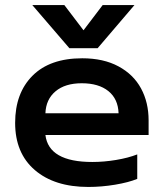

<svg xmlns="http://www.w3.org/2000/svg" viewBox="-20 -726 649 761"><path d="M108 -706H235L311 -606L387 -706H513L367 -535H255ZM40 -239Q40 -357 109 -426Q178 -495 306 -495Q390 -495 449.5 -463Q509 -431 539 -375.5Q569 -320 569 -249V-191H160Q173 -84 346 -84Q392 -84 440 -92Q488 -100 524 -114V-17Q490 -3 436.5 6Q383 15 330 15Q196 15 118 -52Q40 -119 40 -239ZM450 -277Q448 -334 409.5 -365Q371 -396 304 -396Q238 -396 200 -364Q162 -332 160 -277Z"/></svg>

Font: Prompt Medium
Style: Regular
Weight: 500
Designer: Katatrad Team
Foundry: CadsonDemak
Version: Version 1.001